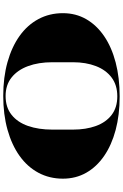

<svg xmlns="http://www.w3.org/2000/svg" viewBox="199 -962 778 1217"><g transform="rotate(90 588.5 -354.0)"><path d="M588 15Q471 15 374.5 -12Q278 -39 208.5 -88.5Q139 -138 101.5 -208Q64 -278 64 -363Q64 -445 102 -511Q140 -577 209.5 -624.5Q279 -672 376 -697.5Q473 -723 592 -723Q709 -723 804.5 -697.5Q900 -672 969 -624.5Q1038 -577 1075.5 -511Q1113 -445 1113 -363Q1113 -278 1075.5 -208Q1038 -138 968.5 -88.5Q899 -39 802.5 -12Q706 15 588 15ZM589 0Q661 0 708.5 -38Q756 -76 779 -142.5Q802 -209 802 -296V-427Q802 -509 779 -572.5Q756 -636 709 -672Q662 -708 591 -708Q520 -708 472 -672Q424 -636 399.5 -572.5Q375 -509 375 -427V-296Q375 -209 399.5 -142.5Q424 -76 471.5 -38Q519 0 589 0Z"/></g></svg>

Font: Kalnia Expanded Medium
Style: Regular
Weight: 500
Width: 7
Designer: Frida Medrano
Foundry: Frida Medrano
Version: Version 1.105